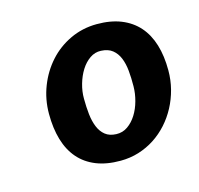

<svg xmlns="http://www.w3.org/2000/svg" viewBox="-104 -673 825 797"><g transform="rotate(-20 308.0 -274.5)"><path d="M300 8.5Q240.5 3.5 197.5 -18.2Q154.5 -40 128 -76.5Q101.5 -113 91.2 -163.5Q81 -214 86.5 -276.5Q92 -338 118.5 -391.5Q145 -445 186.8 -484Q228.5 -523 283.2 -543.2Q338 -563.5 399.5 -558.5Q459 -553.5 502 -531.8Q545 -510 571.8 -473.8Q598.5 -437.5 609 -387.8Q619.5 -338 614 -276.5Q610.5 -235.5 597 -197.2Q583.5 -159 562.2 -126.2Q541 -93.5 512.8 -67Q484.5 -40.5 450.8 -22.5Q417 -4.5 379 3.8Q341 12 300 8.5ZM455.5 -264Q459 -299 458.8 -330.8Q458.5 -362.5 450.8 -387.2Q443 -412 426 -428.2Q409 -444.5 378.5 -448.5Q353 -452 329.8 -438.8Q306.5 -425.5 288.5 -401.8Q270.5 -378 258.8 -347.5Q247 -317 244.5 -285.5Q241.5 -250 242.2 -218.2Q243 -186.5 250.8 -161.8Q258.5 -137 275.2 -121Q292 -105 320.5 -101.5Q348 -98 371.2 -111.5Q394.5 -125 412.2 -148.5Q430 -172 441.2 -202.5Q452.5 -233 455.5 -264Z"/></g></svg>

Font: B612
Style: Bold Italic
Weight: 700
Italic angle: -10°
Designer: Nicolas Chauveau, Thomas Paillot, Jonathan Favre-Lamarine, Jean-Luc Vinot
Foundry: AIRBUS
Version: Version 1.008